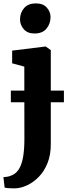

<svg xmlns="http://www.w3.org/2000/svg" viewBox="-28 -834 396 1098"><path d="M60 243Q48 243 35.5 242.8Q23 242.5 13 241.5Q3 240.5 -1.5 239L-8.5 179Q-2 179 12 177Q26 175 42 167.5Q67.5 156 82.8 128.8Q98 101.5 104.8 59.2Q111.5 17 111.5 -39.5L111 -453L41.5 -472V-544.5L231.5 -568H233.5L262.5 -547.5V-9.5Q262.5 53 243.2 100Q224 147 193 178.2Q162 209.5 126.8 225.8Q91.5 242 60 243ZM168.5 -642.5Q128.5 -642.5 107.5 -667.5Q86.5 -692.5 86.5 -722.5Q86.5 -760.5 109.5 -787.5Q132.5 -814.5 177.5 -814.5H178.5Q218.5 -814.5 239.8 -790.5Q261 -766.5 261 -736.5Q261 -698.5 238 -670.5Q215 -642.5 169.5 -642.5ZM337.5 -316V-249H34V-316Z"/></svg>

Font: Merriweather 20pt ExtraBold
Style: Regular
Weight: 800
Version: Version 2.100